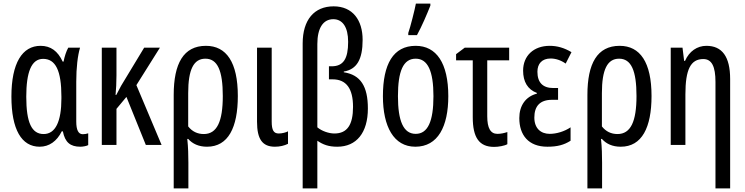

<svg xmlns="http://www.w3.org/2000/svg" viewBox="-20 -800 4114 1060"><path d="M199 10C251 10 294 -20 321 -75H327C339 -14 368 10 424 10C438 10 459 6 467 1V-64C458 -61 448 -59 437 -59C413 -59 401 -82 401 -129V-349C401 -427 409 -494 422 -537H357C346 -518 336 -487 331 -460H326C299 -518 260 -547 204 -547C103 -547 43 -452 43 -267C43 -85 99 10 199 10ZM221 -60C155 -60 125 -123 125 -266C125 -401 153 -475 218 -475C287 -475 319 -410 319 -267V-256C319 -129 286 -60 221 -60Z M863 -537H776L649 -327C641 -312 631 -294 622 -276H618C621 -308 623 -343 623 -383V-537H542V0H623V-199L678 -265L785 0H872L733 -330Z M1293 -270C1293 -456 1230 -547 1117 -547C993 -547 939 -449 939 -276V240H1020V98C1020 59 1019 13 1014 -33H1019C1043 -6 1077 10 1123 10C1240 10 1293 -96 1293 -270ZM1114 -476C1181 -476 1210 -410 1210 -270C1210 -129 1178 -60 1105 -60C1070 -60 1041 -74 1019 -102V-286C1019 -416 1049 -476 1114 -476Z M1480 -537H1399V-128C1399 -31 1429 10 1498 10C1525 10 1550 4 1570 -6V-75C1560 -69 1537 -63 1519 -63C1491 -63 1480 -81 1480 -129Z M1822 -765C1715 -765 1651 -691 1651 -560V240H1732V-23C1764 -1 1795 10 1842 10C1948 10 2011 -67 2011 -201C2011 -323 1971 -387 1878 -401V-405C1950 -417 1982 -472 1982 -580C1982 -689 1927 -765 1822 -765ZM1820 -694C1871 -694 1902 -651 1902 -569C1902 -476 1876 -434 1811 -434H1796V-362H1816C1892 -362 1929 -311 1929 -210C1929 -111 1897 -63 1826 -63C1796 -63 1757 -76 1732 -97V-557C1732 -645 1764 -694 1820 -694Z M2234 -606H2282C2309 -655 2337 -721 2356 -769V-780H2276C2271 -751 2245 -648 2234 -618ZM2455 -269C2455 -452 2389 -547 2275 -547C2151 -547 2094 -446 2094 -269C2094 -101 2154 10 2273 10C2398 10 2455 -102 2455 -269ZM2177 -269C2177 -407 2206 -476 2275 -476C2342 -476 2373 -407 2373 -269C2373 -130 2342 -61 2275 -61C2207 -61 2177 -132 2177 -269Z M2791 -537H2546L2498 -501V-467H2590V-153C2590 -41 2625 11 2708 11C2732 11 2766 5 2781 -4V-71C2763 -65 2745 -61 2726 -61C2688 -61 2670 -93 2670 -158V-467H2791Z M3061 -314H3035C2977 -314 2947 -344 2947 -404C2947 -448 2972 -477 3020 -477C3047 -477 3076 -468 3103 -449L3135 -512C3095 -536 3056 -547 3015 -547C2926 -547 2868 -492 2868 -410C2868 -349 2893 -306 2944 -287V-283C2882 -267 2847 -217 2847 -148C2847 -55 2897 10 3002 10C3057 10 3094 0 3130 -23V-97C3096 -74 3052 -61 3015 -61C2965 -61 2930 -92 2930 -151C2930 -214 2961 -249 3028 -249H3061Z M3577 -270C3577 -456 3514 -547 3401 -547C3277 -547 3223 -449 3223 -276V240H3304V98C3304 59 3303 13 3298 -33H3303C3327 -6 3361 10 3407 10C3524 10 3577 -96 3577 -270ZM3398 -476C3465 -476 3494 -410 3494 -270C3494 -129 3462 -60 3389 -60C3354 -60 3325 -74 3303 -102V-286C3303 -416 3333 -476 3398 -476Z M3880 -547C3829 -547 3785 -517 3762 -464H3757L3748 -537H3683V0H3764V-279C3764 -417 3793 -474 3863 -474C3910 -474 3930 -432 3930 -348V240H4011V-364C4011 -488 3966 -547 3880 -547Z"/></svg>

Font: Noto Sans UI Condensed
Style: Regular
Weight: 400
Width: 3
Designer: Monotype Design Team
Foundry: Monotype Imaging Inc.
Version: Version 1.901